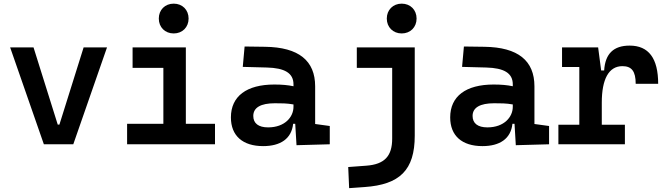

<svg xmlns="http://www.w3.org/2000/svg" viewBox="-20 -771 3556 1026"><path d="M214.4 0H371.6L551.8 -517.6H426.8L297.4 -105H288.6L159.2 -517.6H34.2Z M659.2 0H1128.9V-109.4H973.1V-517.6H688.5V-408.2H853V-109.4H659.2ZM908.2 -592.3C954.6 -592.3 987.8 -625.5 987.8 -671.9C987.8 -718.3 954.6 -751.5 908.2 -751.5C861.8 -751.5 828.6 -718.3 828.6 -671.9C828.6 -625.5 861.8 -592.3 908.2 -592.3Z M1564.5 4.9 1742.2 0V-97.7L1664.1 -108.4V-309.6C1664.1 -446.3 1577.1 -518.6 1396.5 -521L1287.1 -522.5L1277.3 -413.6L1406.2 -410.2C1500.5 -407.7 1548.3 -380.9 1548.3 -320.3V-310.1C1518.6 -316.4 1486.3 -319.3 1445.8 -319.3C1297.9 -319.3 1213.9 -256.8 1213.9 -143.6C1213.9 -45.4 1276.9 9.8 1386.2 9.8C1479 9.8 1538.1 -29.8 1546.4 -109.4H1557.6ZM1548.3 -212.9V-200.2C1548.3 -146.5 1502.9 -90.3 1412.6 -90.3C1361.3 -90.3 1333.5 -111.8 1333.5 -151.4C1333.5 -196.3 1373.5 -219.2 1448.7 -219.2C1482.9 -219.2 1513.2 -219.2 1548.3 -212.9Z M1845.7 234.4 1928.7 228.5C2115.7 215.3 2196.3 138.7 2196.3 -45.9V-517.6H1886.7V-408.2H2075.7V-30.3C2075.7 63.5 2034.7 106.9 1938.5 114.3L1840.8 121.6ZM2126.5 -592.3C2172.9 -592.3 2206.1 -625.5 2206.1 -671.9C2206.1 -718.3 2172.9 -751.5 2126.5 -751.5C2080.6 -751.5 2046.9 -718.3 2046.9 -671.9C2046.9 -625.5 2080.6 -592.3 2126.5 -592.3Z M2736.3 4.9 2914.1 0V-97.7L2835.9 -108.4V-309.6C2835.9 -446.3 2749 -518.6 2568.4 -521L2459 -522.5L2449.2 -413.6L2578.1 -410.2C2672.4 -407.7 2720.2 -380.9 2720.2 -320.3V-310.1C2690.4 -316.4 2658.2 -319.3 2617.7 -319.3C2469.7 -319.3 2385.7 -256.8 2385.7 -143.6C2385.7 -45.4 2448.7 9.8 2558.1 9.8C2650.9 9.8 2710 -29.8 2718.3 -109.4H2729.5ZM2720.2 -212.9V-200.2C2720.2 -146.5 2674.8 -90.3 2584.5 -90.3C2533.2 -90.3 2505.4 -111.8 2505.4 -151.4C2505.4 -196.3 2545.4 -219.2 2620.6 -219.2C2654.8 -219.2 2685.1 -219.2 2720.2 -212.9Z M3195.8 -222.7C3195.8 -347.2 3232.4 -417.5 3306.2 -417.5C3355.5 -417.5 3377 -390.1 3377 -323.2H3497.1C3497.1 -459.5 3446.3 -527.3 3344.7 -527.3C3258.8 -527.3 3213.9 -483.9 3208.5 -394.5H3192.4L3176.3 -517.6H2983.4V-413.1H3075.7V-104.5H2963.9V0H3319.3V-104.5H3195.8Z"/></svg>

Font: Cascadia Code PL SemiBold
Style: Regular
Weight: 600
Monospace: yes
Designer: Aaron Bell
Foundry: Saja Typeworks
Version: Version 2404.023